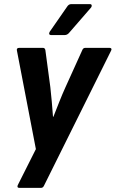

<svg xmlns="http://www.w3.org/2000/svg" viewBox="-20 -726 561 931"><path d="M74 185Q61 185 66 172L154 -3L62 -481Q59 -494 74 -494H188Q198 -494 200 -483L224 -304Q228 -270 231 -234Q234 -198 237 -160H239Q254 -198 268 -233.5Q282 -269 297 -302L379 -483Q383 -494 394 -494H511Q517 -494 519.5 -490.5Q522 -487 519 -481L194 173Q189 185 179 185ZM227 -556Q221 -556 219 -560.5Q217 -565 221 -572L305 -693Q313 -706 325 -706H416Q423 -706 424.5 -701Q426 -696 422 -690L317 -569Q307 -556 294 -556Z"/></svg>

Font: Sofia Sans Semi Condensed ExtraBold
Style: Italic
Weight: 800
Italic angle: -9°
Version: Version 4.100